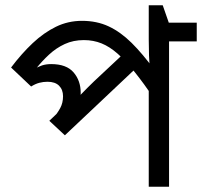

<svg xmlns="http://www.w3.org/2000/svg" viewBox="-20 -708 766 728"><path d="M726 -622V-551H621V0H544V-396L566 -332Q525 -392 491 -434.5Q457 -477 426.5 -504Q396 -531 365 -543.5Q334 -556 298 -556Q258 -556 225.5 -541Q193 -526 166 -501Q139 -476 116 -447L108 -445Q124 -455 139.5 -460Q155 -465 174 -465Q232 -465 259 -433.5Q286 -402 286 -356Q286 -345 285 -335Q284 -325 282 -320L265 -326Q277 -339 288 -351Q299 -363 311.5 -375Q324 -387 337 -400L461 -516L510 -463L226 -195L167 -250L249 -328L213 -285L183 -262Q198 -279 208.5 -298.5Q219 -318 219 -343Q219 -368 204 -383Q189 -398 160 -398Q144 -398 129 -394Q114 -390 98 -380L22 -452Q62 -505 104 -544.5Q146 -584 192 -606.5Q238 -629 291 -629Q347 -629 392 -608Q437 -587 479 -545.5Q521 -504 567 -441L549 -446Q546 -470 545 -498Q544 -526 544 -558V-688H597L620 -622Z"/></svg>

Font: lbangla15
Style: Book
Weight: 400
Designer: Jelle Bosma - Monotype Design Team
Foundry: Monotype Imaging Inc.
Version: Version 2.003